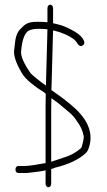

<svg xmlns="http://www.w3.org/2000/svg" viewBox="-20 -718 456 819"><path d="M186.4 81C192.7 81 198.4 73.9 198.4 66V3L216 -3C270.7 -16.3 316.9 -37.3 347 -66C354 -72.7 359.5 -85.5 363.5 -104.5C375.5 -161.7 347.8 -217.9 280.5 -273L258 -291C243.9 -302.7 212.1 -324.1 199.2 -334C199.7 -340.7 200 -347.3 200 -354L205.6 -562C205.6 -571.3 205.9 -580 206.4 -588C208.5 -587.3 210.7 -587 212.8 -587C245 -578.9 276.2 -565.8 298.7 -547.5C301.6 -545.2 306.2 -539 312.5 -529C319 -520.8 326.2 -519.4 334.1 -524.9C341.9 -530.4 341.8 -539.6 333.6 -552.5C325.5 -565.5 309.5 -578.1 285.7 -590.6C261.9 -603 243 -610.5 230.6 -613.1C218.2 -615.7 210.1 -617.7 206.4 -619V-683C206.4 -691.8 201.2 -698 194.4 -698C187.6 -698 182.4 -691.8 182.4 -683V-623C172.8 -624.3 160.1 -625 140.5 -625C97 -625 87.8 -616 64.8 -591.9C52.6 -579.1 45.4 -557.5 43 -527C42.4 -518.3 41.4 -509.7 40 -501C38.5 -477.6 49.8 -445.5 74.1 -404.7C82.2 -391.2 95.7 -376.9 114.6 -361.7C133.6 -346.6 147.2 -336.8 155.5 -332.5C163.1 -328.2 169.3 -323.3 175.2 -318C175.2 -302.7 174.9 -286 174.4 -268V-22C166.6 -22 136.1 -15.1 125 -14C111.5 -12.6 99.9 -10 85 -10H60C50.7 -10 46 -5 46 5C46 15 51 20 61 20H88C94.7 20 101.4 19.5 108 18.5C119.3 16.8 167.8 12.1 174.4 8V66C174.4 73.9 180.1 81 186.4 81ZM199.2 -299C208.8 -292.1 233.1 -275.7 242 -266.5C265.4 -246.3 291 -229.5 307.5 -202C323.1 -181.9 332.9 -160.4 337 -137.5C338.9 -126.8 329.7 -91.3 325.5 -86C303.6 -66.9 277.9 -53.1 248.2 -44.6C220.6 -34.9 216.3 -34.4 198.4 -28V-252.5C198.4 -273.5 198.7 -289 199.2 -299ZM176 -355V-353C173.9 -355 170.7 -357.3 166.4 -360C157.7 -365.1 118.5 -396.6 111 -405C81.8 -446.8 68.1 -478.1 70 -499C74.4 -551.1 86.4 -581.1 106 -589C116 -593 128.9 -595 144.5 -595C160.1 -595 171.7 -594.3 182.4 -593Z"/></svg>

Font: MewTooHand
Style: Condensed
Weight: 400
Designer: Mew Too, Robert Jablonski
Version: Version 0.77